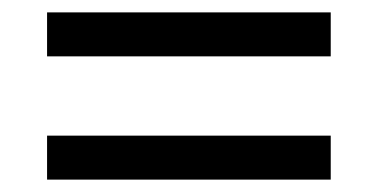

<svg xmlns="http://www.w3.org/2000/svg" viewBox="-20 -507 612 310"><path d="M56 -416V-487H514V-416ZM56 -217V-288H514V-217Z"/></svg>

Font: Noto Sans Rejang
Style: Regular
Weight: 400
Designer: Monotype Design Team
Foundry: Monotype Imaging Inc.
Version: Version 2.001; ttfautohint (v1.8.4.7-5d5b)